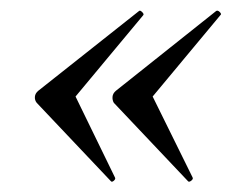

<svg xmlns="http://www.w3.org/2000/svg" viewBox="-20 -385 467 366"><path d="M245 -364Q247 -366 251 -362Q255 -358 253 -356L124 -201L199 -47Q201 -44 197 -40.5Q193 -37 191 -40L50 -189Q46 -194 46.5 -200.5Q47 -207 53 -212ZM392 -364Q395 -366 399 -362Q403 -358 400 -356L271 -201L347 -47Q349 -44 344.5 -40.5Q340 -37 338 -40L197 -189Q194 -194 194.5 -200.5Q195 -207 201 -212Z"/></svg>

Font: Cormorant Infant Light Medium
Style: Italic
Weight: 500
Italic angle: -10°
Version: Version 4.001